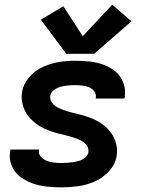

<svg xmlns="http://www.w3.org/2000/svg" viewBox="-20 -800 616 828"><path d="M245 8Q280 8 316.5 3Q353 -2 388 -17Q423 -32 450 -61.5Q477 -91 483 -127Q486 -145 484 -162Q482 -179 476.5 -194Q471 -209 462 -222.5Q453 -236 441.5 -247.5Q430 -259 416.5 -268Q403 -277 388 -284Q373 -291 357 -296.5Q341 -302 325 -306Q309 -310 292.5 -314Q276 -318 260 -323.5Q244 -329 229.5 -336Q215 -343 204.5 -357Q194 -371 197 -388Q200 -403 214.5 -413Q229 -423 244 -426.5Q259 -430 274.5 -431.5Q290 -433 305 -433Q320 -433 335.5 -431Q351 -429 364.5 -423.5Q378 -418 387 -405.5Q396 -393 393 -378V-375H516Q517 -379 518 -382Q523 -414 512 -443Q501 -472 478.5 -491Q456 -510 427.5 -520.5Q399 -531 368 -534.5Q337 -538 305 -538Q270 -538 235 -532.5Q200 -527 166 -512Q132 -497 106.5 -467.5Q81 -438 75 -404Q72 -386 74 -369Q76 -352 81.5 -336.5Q87 -321 96 -307.5Q105 -294 116.5 -283Q128 -272 141.5 -262.5Q155 -253 170 -246Q185 -239 200.5 -233.5Q216 -228 232.5 -224Q249 -220 265.5 -216Q282 -212 297.5 -207Q313 -202 328 -194.5Q343 -187 353.5 -173.5Q364 -160 361 -143Q359 -130 347.5 -120.5Q336 -111 323 -107Q310 -103 297 -101Q284 -99 271 -98Q258 -97 245 -97Q228 -97 212 -99Q196 -101 181.5 -106.5Q167 -112 156 -124.5Q145 -137 148 -153Q148 -154 149 -155H25Q24 -152 24 -148Q18 -116 30 -86.5Q42 -57 66 -38.5Q90 -20 119.5 -9.5Q149 1 180.5 4.5Q212 8 245 8ZM266 -568H386L547 -708L464 -780L337 -644L253 -773L156 -715Z"/></svg>

Font: Iosevka Sparkle
Style: Bold Italic
Weight: 700
Italic angle: -9°
Designer: Belleve Invis
Foundry: Belleve Invis
Version: Version 4.5.0; ttfautohint (v1.8.3)